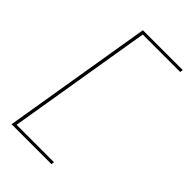

<svg xmlns="http://www.w3.org/2000/svg" viewBox="-282 -922 1164 1164"><g transform="rotate(45 300.0 -340.0)"><path d="M59 143 219 -823H561L558 -804H237L83 124H404L401 143Z"/></g></svg>

Font: Iosevka SS04 Thin Extended
Style: Italic
Weight: 100
Width: 7
Italic angle: -9°
Monospace: yes
Designer: Belleve Invis
Foundry: Belleve Invis
Version: Version 19.0.0; ttfautohint (v1.8.4)